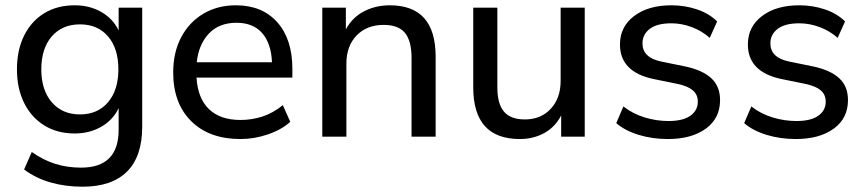

<svg xmlns="http://www.w3.org/2000/svg" viewBox="-20 -516 3267 725"><path d="M292 189Q227 189 171 173Q115 157 71 124L100 58Q144 89 189.5 103Q235 117 286 117Q428 117 428 -26V-108Q407 -63 362.5 -37.5Q318 -12 262 -12Q196 -12 147 -42.5Q98 -73 71 -127.5Q44 -182 44 -254Q44 -327 71 -381.5Q98 -436 147 -466Q196 -496 262 -496Q319 -496 363 -470.5Q407 -445 428 -401V-487H517V-38Q517 75 459.5 132Q402 189 292 189ZM282 -84Q349 -84 388 -130Q427 -176 427 -254Q427 -333 388 -378.5Q349 -424 282 -424Q215 -424 175.5 -378.5Q136 -333 136 -254Q136 -176 175.5 -130Q215 -84 282 -84Z M888 9Q770 9 702 -58.5Q634 -126 634 -242Q634 -318 664 -375Q694 -432 747.5 -464Q801 -496 871 -496Q970 -496 1027 -432Q1084 -368 1084 -256V-223H722Q727 -144 769.5 -103.5Q812 -63 888 -63Q931 -63 971 -76Q1011 -89 1048 -119L1076 -56Q1043 -26 991.5 -8.5Q940 9 888 9ZM873 -430Q807 -430 768.5 -389Q730 -348 723 -281H1007Q1004 -352 970 -391Q936 -430 873 -430Z M1197 0V-487H1286V-405Q1310 -450 1354 -473Q1398 -496 1452 -496Q1625 -496 1625 -302V0H1534V-297Q1534 -362 1509 -392Q1484 -422 1429 -422Q1365 -422 1326.5 -382Q1288 -342 1288 -276V0Z M1943 9Q1767 9 1767 -186V-487H1858V-186Q1858 -124 1883 -94.5Q1908 -65 1962 -65Q2022 -65 2059.5 -105Q2097 -145 2097 -211V-487H2188V0H2099V-80Q2076 -36 2035 -13.5Q1994 9 1943 9Z M2502 9Q2444 9 2392.5 -6.5Q2341 -22 2307 -51L2334 -114Q2370 -86 2414.5 -72.5Q2459 -59 2504 -59Q2559 -59 2587 -79Q2615 -99 2615 -132Q2615 -159 2596 -175Q2577 -191 2539 -199L2446 -218Q2321 -245 2321 -348Q2321 -415 2374.5 -455.5Q2428 -496 2515 -496Q2566 -496 2612 -480.5Q2658 -465 2688 -435L2660 -373Q2631 -399 2592.5 -413.5Q2554 -428 2515 -428Q2461 -428 2433.5 -407Q2406 -386 2406 -352Q2406 -299 2475 -284L2568 -265Q2633 -251 2666 -220.5Q2699 -190 2699 -138Q2699 -69 2645 -30Q2591 9 2502 9Z M2985 9Q2927 9 2875.5 -6.5Q2824 -22 2790 -51L2817 -114Q2853 -86 2897.5 -72.5Q2942 -59 2987 -59Q3042 -59 3070 -79Q3098 -99 3098 -132Q3098 -159 3079 -175Q3060 -191 3022 -199L2929 -218Q2804 -245 2804 -348Q2804 -415 2857.5 -455.5Q2911 -496 2998 -496Q3049 -496 3095 -480.5Q3141 -465 3171 -435L3143 -373Q3114 -399 3075.5 -413.5Q3037 -428 2998 -428Q2944 -428 2916.5 -407Q2889 -386 2889 -352Q2889 -299 2958 -284L3051 -265Q3116 -251 3149 -220.5Q3182 -190 3182 -138Q3182 -69 3128 -30Q3074 9 2985 9Z"/></svg>

Font: Nunito Sans Medium
Style: Regular
Weight: 500
Designer: Vernon Adams
Foundry: Vernon Adams
Version: Version 3.101; ttfautohint (v1.8.4.7-5d5b);gftools[0.9.27]